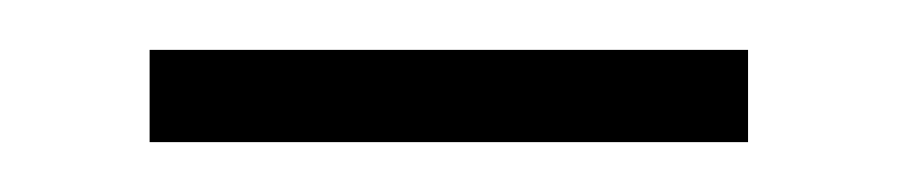

<svg xmlns="http://www.w3.org/2000/svg" viewBox="-20 -373 360 77"><path d="M40 -316V-353H280V-316Z"/></svg>

Font: Noto Sans Malayalam UI ExtraLight
Style: Regular
Weight: 200
Designer: Jelle Bosma - Monotype Design Team
Foundry: Monotype Imaging Inc.
Version: Version 2.104; ttfautohint (v1.8.4.7-5d5b)